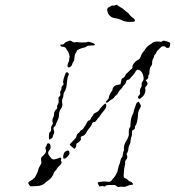

<svg xmlns="http://www.w3.org/2000/svg" viewBox="-20 -777 723 793"><path d="M253 -153Q267 -160 267 -145Q267 -139 258.5 -130Q250 -121 245 -122Q242 -122 241.5 -123Q241 -124 241 -130Q242 -148 253 -153ZM176 -184Q181 -187 185 -183Q189 -179 189 -170Q189 -161 184.5 -157.5Q180 -154 179 -147.5Q178 -141 184 -133Q192 -121 198 -119Q204 -117 217 -122Q226 -126 229 -126Q236 -126 232 -118Q230 -115 233 -111Q238 -103 226 -93Q217 -85 214.5 -79.5Q212 -74 207.5 -70.5Q203 -67 202 -62Q201 -57 195.5 -48.5Q190 -40 186 -37Q165 -22 165 -20Q165 -19 155.5 -14Q146 -9 131 -8.5Q116 -8 110.5 -7.5Q105 -7 100 -14Q93 -23 102 -28Q114 -34 123 -43Q126 -47 132 -59.5Q138 -72 138 -76Q138 -77 139 -80Q140 -83 142 -86.5Q144 -90 146 -93.5Q148 -97 149 -99Q152 -102 151 -107Q149 -121 149.5 -124Q150 -127 159 -135Q170 -145 170 -152.5Q170 -160 168 -163Q166 -166 169.5 -170.5Q173 -175 173 -178.5Q173 -182 176 -184ZM414 -349Q419 -349 419 -341Q419 -331 410 -321Q403 -313 393 -299Q388 -291 387 -291Q386 -291 380 -282Q374 -273 370 -273Q365 -273 363 -271Q361 -269 358 -261Q353 -252 348 -246.5Q343 -241 339 -234Q331 -217 320 -215Q311 -213 314 -205Q316 -200 308 -192.5Q300 -185 297.5 -185Q295 -185 295 -178Q295 -173 292.5 -168Q290 -163 288 -163Q286 -163 278 -169.5Q270 -176 268 -179Q267 -181 280.5 -194Q294 -207 295 -211Q296 -215 297 -219Q298 -223 304 -227.5Q310 -232 311 -235Q312 -238 317.5 -240.5Q323 -243 325 -247.5Q327 -252 330.5 -256Q334 -260 338 -269Q342 -278 347.5 -279.5Q353 -281 354.5 -286Q356 -291 360 -295.5Q364 -300 366 -304.5Q368 -309 374 -311Q386 -316 390 -323Q393 -329 403 -339Q413 -349 414 -349ZM552 -357Q553 -357 557.5 -349.5Q562 -342 562 -340Q562 -336 556 -325.5Q550 -315 550 -303Q548 -270 539 -257Q536 -253 537 -251Q540 -246 530 -240Q526 -238 525.5 -236Q525 -234 525 -226Q525 -215 522.5 -211Q520 -207 519.5 -196Q519 -185 515.5 -180Q512 -175 511 -169Q510 -152 505 -145Q502 -141 504 -136Q509 -126 500 -116Q496 -112 497 -107Q498 -102 495.5 -93Q493 -84 491.5 -65.5Q490 -47 491.5 -44.5Q493 -42 499 -40Q505 -38 509.5 -32.5Q514 -27 518 -27Q521 -27 525.5 -23Q530 -19 529 -16Q529 -13 523 -13.5Q517 -14 506 -9Q495 -4 487 -5.5Q479 -7 473.5 -5Q468 -3 462 -8Q456 -13 453 -13Q450 -13 435 -13Q420 -13 417 -10Q411 -4 407 -8Q405 -10 398 -8Q391 -6 390.5 -7.5Q390 -9 386 -15Q382 -21 384.5 -23.5Q387 -26 403.5 -27Q420 -28 428 -26Q434 -25 440 -31Q455 -47 460 -58Q465 -66 468 -81Q469 -89 471 -93Q476 -103 478 -116Q480 -123 483.5 -127Q487 -131 487.5 -140Q488 -149 490.5 -152.5Q493 -156 492 -160.5Q491 -165 493 -175.5Q495 -186 503.5 -199Q512 -212 512 -222Q511 -248 517 -251Q519 -252 519 -264Q520 -288 526 -300Q531 -309 532 -315.5Q533 -322 536.5 -331Q540 -340 542 -346.5Q544 -353 547.5 -354.5Q551 -356 552 -357ZM251 -475Q253 -479 257 -478.5Q261 -478 263 -474Q266 -470 262 -464Q258 -458 255 -424Q253 -406 245 -396Q242 -391 242 -384Q242 -377 238.5 -370Q235 -363 237 -352Q240 -338 231 -327Q223 -316 223 -295Q222 -288 216 -276Q210 -264 210 -261Q210 -258 205 -254Q200 -250 201 -244.5Q202 -239 203.5 -234Q205 -229 201.5 -222.5Q198 -216 198 -213Q198 -212 197 -210Q196 -208 194.5 -206.5Q193 -205 192 -205Q190 -205 187 -202Q184 -199 183 -200.5Q182 -202 182 -215Q182 -228 185 -230Q193 -236 191 -247Q190 -253 195 -260.5Q200 -268 198 -270Q196 -273 196.5 -280.5Q197 -288 200 -292Q203 -297 203 -303Q203 -318 214 -327Q218 -331 216 -335Q214 -339 218.5 -345Q223 -351 222 -362Q221 -371 221.5 -373Q222 -375 226 -379Q231 -384 229 -390.5Q227 -397 230.5 -402Q234 -407 234 -413.5Q234 -420 239 -424Q244 -428 242 -432Q240 -435 241 -442Q242 -449 245 -458.5Q248 -468 251 -475ZM657 -609Q659 -609 669 -606Q679 -603 681 -601Q684 -599 682.5 -590.5Q681 -582 678 -580Q675 -579 671 -579Q667 -579 666 -581Q660 -588 649 -585Q647 -584 641.5 -579Q636 -574 631 -568.5Q626 -563 625 -559Q623 -554 619.5 -551Q616 -548 616 -543.5Q616 -539 612.5 -534.5Q609 -530 608.5 -521.5Q608 -513 608 -511Q608 -509 604 -504Q597 -495 597 -476Q597 -469 594.5 -468Q592 -467 592.5 -460.5Q593 -454 588 -450Q583 -447 582.5 -445.5Q582 -444 586 -440Q594 -430 583 -420Q578 -415 580 -410Q582 -405 579 -394.5Q576 -384 567 -376Q558 -368 555.5 -368.5Q553 -369 550.5 -373Q548 -377 554 -383Q560 -389 559 -393Q555 -405 562 -415Q566 -421 565 -428Q564 -435 569 -440.5Q574 -446 573 -457Q571 -474 562 -483Q555 -489 549.5 -489Q544 -489 541 -484Q537 -474 526 -463Q519 -456 516 -452Q513 -448 511 -448Q502 -448 500 -437Q499 -431 492.5 -425.5Q486 -420 486 -417.5Q486 -415 478.5 -408Q471 -401 468 -394Q465 -387 459.5 -383.5Q454 -380 452 -375.5Q450 -371 444.5 -368.5Q439 -366 432 -360Q421 -349 417 -355Q416 -357 422.5 -363Q429 -369 429 -372Q429 -381 440 -398Q445 -404 445 -408Q445 -412 448 -416.5Q451 -421 456 -423.5Q461 -426 468 -427Q477 -428 477.5 -428.5Q478 -429 480 -440Q481 -446 482 -449Q483 -452 485 -453.5Q487 -455 490 -456Q495 -459 497.5 -465.5Q500 -472 504.5 -475Q509 -478 514 -484Q519 -490 523.5 -492Q528 -494 527 -500.5Q526 -507 534 -516.5Q542 -526 547 -528Q559 -533 563 -548Q565 -555 569.5 -560Q574 -565 581 -575.5Q588 -586 597.5 -591.5Q607 -597 611 -601Q615 -605 627 -605.5Q639 -606 642 -604.5Q645 -603 647.5 -605Q650 -607 652.5 -608Q655 -609 657 -609ZM265 -608Q266 -610 270.5 -609Q275 -608 279 -605Q283 -601 290.5 -602.5Q298 -604 304 -602.5Q310 -601 324 -601.5Q338 -602 340 -603Q344 -607 361 -600Q369 -597 371 -595Q373 -593 371 -591Q369 -589 355.5 -589Q342 -589 338.5 -585.5Q335 -582 327 -580.5Q319 -579 308 -574.5Q297 -570 297 -566Q296 -562 291 -555Q288 -550 287.5 -538.5Q287 -527 283 -521.5Q279 -516 278 -511Q276 -503 267 -499Q259 -496 259 -506Q259 -512 263 -520Q267 -529 266 -532Q265 -535 267 -538.5Q269 -542 265.5 -553Q262 -564 259 -567Q256 -570 254 -575Q249 -584 239 -584Q229 -584 229 -591Q229 -594 235 -593Q241 -592 246 -598Q251 -604 257.5 -605.5Q264 -607 265 -608ZM537 -693Q537 -690 536 -689Q535 -688 530 -687Q521 -686 507.5 -687Q494 -688 489 -691Q468 -701 455 -702Q445 -703 437 -709Q425 -718 423 -734Q422 -738 424.5 -742.5Q427 -747 429 -747Q431 -747 436.5 -751Q442 -755 447 -754Q452 -753 454.5 -755Q457 -757 461 -757Q465 -757 466 -755Q467 -753 477 -747.5Q487 -742 494.5 -735Q502 -728 506 -726Q510 -724 514.5 -717Q519 -710 528 -704Q537 -698 537 -693Z"/></svg>

Font: TT2020 Style D
Style: Italic
Weight: 400
Italic angle: -15°
Version: Version 0.2.000